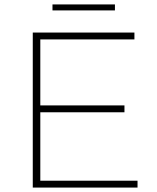

<svg xmlns="http://www.w3.org/2000/svg" viewBox="-20 -847 708 867"><path d="M128 0V-700H587V-669H162V-371H542V-340H162V-31H601V0ZM217 -800V-827H499V-800Z"/></svg>

Font: Montserrat ExtraLight
Style: Regular
Weight: 200
Designer: Julieta Ulanovsky
Foundry: Julieta Ulanovsky
Version: Version 9.000; ttfautohint (v1.8.4.7-5d5b)